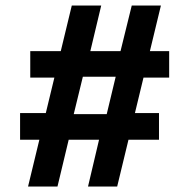

<svg xmlns="http://www.w3.org/2000/svg" viewBox="-20 -699 663 698"><path d="M90 -417H222L243 -420H431L454 -417H595V-513H90ZM53 -191H558V-288H439L415 -284H208L182 -288H53ZM459 -679 409 -476 408 -451 361 -255 350 -233 300 -21H406L565 -679ZM241 -679 82 -21H189L240 -234L241 -255L289 -452L300 -478L348 -679Z"/></svg>

Font: SpinnyJost
Style: Regular
Weight: 600
Version: Version 3.710